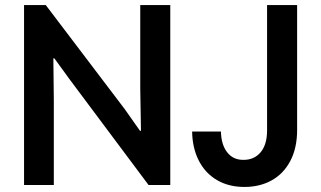

<svg xmlns="http://www.w3.org/2000/svg" viewBox="-20 -740 1284 768"><path d="M76.2 -719.7H163.1L479.5 -302.7L540 -216.8H543.9L541 -385.7V-719.7H661.1V0H574.2L259.8 -420.9L197.3 -506.8H193.4L195.3 -336.9V0H76.2ZM748.5 -213.9H863.8Q864.7 -161.6 888.7 -130.9Q912.6 -100.1 953.6 -100.6Q996.1 -100.1 1022.2 -130.6Q1048.3 -161.1 1048.3 -218.8V-719.7H1168.5V-220.7Q1168.5 -148.4 1141.6 -96.9Q1114.7 -45.4 1067.1 -18.8Q1019.5 7.8 957.5 7.8Q894.5 7.8 847.7 -19.8Q800.8 -47.4 775.1 -97.7Q749.5 -147.9 748.5 -213.9Z"/></svg>

Font: Reddit Sans Strawberry SemiBold
Style: Regular
Weight: 600
Designer: Stephen Hutchings
Foundry: Reddit
Version: Version 1.013